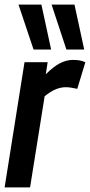

<svg xmlns="http://www.w3.org/2000/svg" viewBox="-21 -810 389 830"><path d="M185 -541 177 -489Q210 -522 238 -536.5Q266 -551 294 -551Q309 -551 322 -549Q335 -547 348 -541L313 -426Q300 -429 287 -431Q274 -433 263 -433Q242 -433 220 -424Q198 -415 172 -394L109 0H-1L85 -541ZM124 -596 59 -790H158L200 -596ZM266 -596 202 -790H301L343 -596Z"/></svg>

Font: Georama SemiCondensed SemiBold
Style: Italic
Weight: 600
Width: 4
Italic angle: -9°
Designer: Jean-Baptiste Levee
Foundry: Production Type
Version: Version 1.000